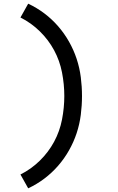

<svg xmlns="http://www.w3.org/2000/svg" viewBox="-20 -861 640 1042"><path d="M133 161 91 86Q149 57 196 11Q243 -35 273.5 -91.5Q304 -148 316.5 -212Q329 -276 329 -340Q329 -404 316.5 -468Q304 -532 273.5 -588.5Q243 -645 196 -691Q149 -737 91 -766L133 -841Q180 -819 221 -788Q262 -757 295.5 -718.5Q329 -680 354.5 -635Q380 -590 396 -541.5Q412 -493 418.5 -442Q425 -391 425 -340Q425 -289 418.5 -238Q412 -187 396 -138.5Q380 -90 354.5 -45Q329 0 295.5 38.5Q262 77 221 108Q180 139 133 161Z"/></svg>

Font: Iosevka Slab Medium Extended
Style: Regular
Weight: 500
Width: 7
Monospace: yes
Designer: Belleve Invis
Foundry: Belleve Invis
Version: Version 11.1.1; ttfautohint (v1.8.3)